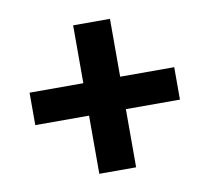

<svg xmlns="http://www.w3.org/2000/svg" viewBox="-63 -660 706 647"><g transform="rotate(-10 290.0 -336.0)"><path d="M352.5 -589.5V-391.5H537.5V-280.5H352.5V-81.5H226.5V-280.5H42.5V-391.5H226.5V-589.5Z"/></g></svg>

Font: Lato Black
Style: Regular
Weight: 900
Designer: Lukasz Dziedzic
Foundry: tyPoland Lukasz Dziedzic
Version: Version 2.007; 2014-02-27